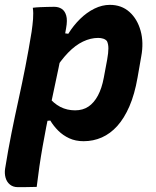

<svg xmlns="http://www.w3.org/2000/svg" viewBox="-23 -570 643 790"><path d="M112 -538Q127 -540 141.5 -540.5Q156 -541 171 -541.5Q186 -542 200 -542Q218 -542 231 -533.5Q244 -525 249.5 -506Q255 -487 249 -454Q235 -371 218 -290.5Q201 -210 184 -130Q167 -50 152.5 32Q138 114 128 199Q115 199 102 199.5Q89 200 76.5 200Q64 200 50 200Q31 200 18 189.5Q5 179 0 161.5Q-5 144 -2 124Q10 49 24 -21Q38 -91 53 -159Q68 -227 81.5 -296Q95 -365 107 -439Q111 -466 113 -491.5Q115 -517 112 -538ZM429 -550Q477 -550 509.5 -521Q542 -492 555.5 -443.5Q569 -395 558 -337L543 -251Q531 -182 509.5 -132.5Q488 -83 459.5 -51.5Q431 -20 396 -4.5Q361 11 321 11Q288 11 262 -1Q236 -13 216.5 -32.5Q197 -52 184 -74L149 -71L174 -174Q198 -144 225.5 -130Q253 -116 286 -116Q318 -116 341 -131.5Q364 -147 380 -177Q396 -207 404 -250L418 -325Q423 -353 423 -371Q423 -389 417 -401Q411 -408 401.5 -411Q392 -414 381 -414Q350 -414 318.5 -399Q287 -384 257 -353Q227 -322 197 -274L229 -435L258 -431Q279 -465 306.5 -492Q334 -519 365.5 -534.5Q397 -550 429 -550Z"/></svg>

Font: Rec Mono Semicasual
Style: Bold Italic
Weight: 700
Italic angle: -10°
Version: Version 1.085; ttfautohint (v1.8.4.7-5d5b)